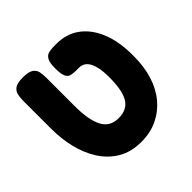

<svg xmlns="http://www.w3.org/2000/svg" viewBox="-156 -730 894 894"><g transform="rotate(-45 290.5 -283.5)"><path d="M289 18Q222 18 174 -10.5Q126 -39 95 -87.5Q64 -136 49.5 -196.5Q35 -257 35 -322V-508Q35 -528 39 -545.5Q43 -563 58.5 -574Q74 -585 111 -585Q148 -585 164 -574Q180 -563 183.5 -545.5Q187 -528 187 -507V-322Q187 -228 211.5 -181.5Q236 -135 292 -135Q351 -135 374.5 -178.5Q398 -222 396 -313Q395 -369 378 -400.5Q361 -432 327 -432H307Q288 -432 274.5 -436Q261 -440 254 -456Q247 -472 247 -508Q247 -545 256 -561Q265 -577 280.5 -581Q296 -585 316 -585H332Q400 -585 448.5 -548Q497 -511 522.5 -444Q548 -377 546 -286Q546 -220 528.5 -164Q511 -108 477 -67.5Q443 -27 396 -4.5Q349 18 289 18Z"/></g></svg>

Font: Fredoka SemiCondensed SemiBold
Style: Regular
Weight: 600
Width: 4
Designer: Ben Nathan
Foundry: Milena B. Brandão, Ben Nathan
Version: Version 2.001